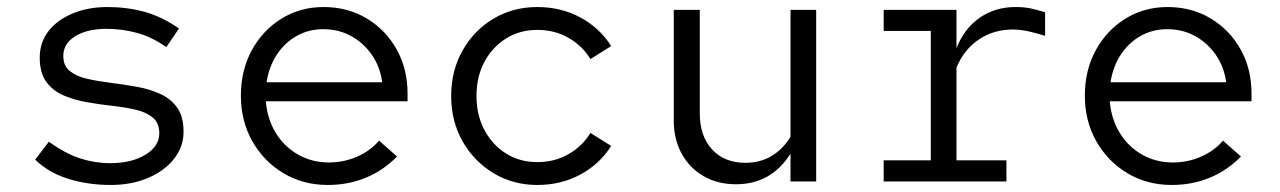

<svg xmlns="http://www.w3.org/2000/svg" viewBox="-20 -516 3640 546"><path d="M295 10Q230 10 174 -7.5Q118 -25 80 -62L119 -113Q166 -79 208 -65.5Q250 -52 293 -52Q354 -52 393.5 -76Q433 -100 433 -137Q433 -166 414.5 -181.5Q396 -197 366 -204Q336 -211 299.5 -215Q263 -219 226.5 -225.5Q190 -232 160 -245Q130 -258 111.5 -283.5Q93 -309 93 -352Q93 -395 117.5 -427Q142 -459 186 -477.5Q230 -496 286 -496Q341 -496 390.5 -482.5Q440 -469 489 -435L453 -382Q412 -411 369.5 -422.5Q327 -434 283 -434Q228 -434 194 -413Q160 -392 160 -357Q160 -329 178.5 -314Q197 -299 227.5 -292Q258 -285 294.5 -280.5Q331 -276 367.5 -269.5Q404 -263 434.5 -249.5Q465 -236 483.5 -210.5Q502 -185 502 -141Q502 -99 475 -64.5Q448 -30 401 -10Q354 10 295 10Z M912 10Q842 10 786 -23.5Q730 -57 697.5 -114.5Q665 -172 665 -244Q665 -316 696 -373Q727 -430 780.5 -463Q834 -496 900 -496Q969 -496 1023 -463.5Q1077 -431 1108 -375.5Q1139 -320 1139 -250V-228H736Q740 -178 764 -138.5Q788 -99 827.5 -76.5Q867 -54 915 -54Q958 -54 995.5 -70.5Q1033 -87 1058 -116L1109 -71Q1070 -31 1020 -10.5Q970 10 912 10ZM738 -282H1067Q1061 -326 1037.5 -360Q1014 -394 978.5 -413.5Q943 -433 899 -433Q858 -433 824 -414Q790 -395 767.5 -361Q745 -327 738 -282Z M1508 10Q1439 10 1383.5 -23.5Q1328 -57 1295.5 -114Q1263 -171 1263 -243Q1263 -315 1295.5 -372.5Q1328 -430 1383.5 -463Q1439 -496 1508 -496Q1576 -496 1631 -466Q1686 -436 1718 -385L1659 -348Q1636 -386 1596.5 -408.5Q1557 -431 1508 -431Q1458 -431 1419 -406.5Q1380 -382 1357.5 -340Q1335 -298 1335 -243Q1335 -189 1357.5 -146.5Q1380 -104 1419 -79.5Q1458 -55 1508 -55Q1557 -55 1596.5 -77.5Q1636 -100 1659 -138L1718 -101Q1686 -50 1631 -20Q1576 10 1508 10Z M2073 8Q2021 8 1981 -15Q1941 -38 1918.5 -79Q1896 -120 1896 -173V-488H1970V-194Q1970 -129 2005 -91Q2040 -53 2100 -53Q2141 -53 2173.5 -72Q2206 -91 2228 -127V-488H2301V0H2228V-79Q2173 8 2073 8Z M2493 0V-60H2627V-428H2493V-488H2700V-379Q2722 -435 2766 -465.5Q2810 -496 2868 -496Q2891 -496 2909 -492.5Q2927 -489 2952 -481V-414Q2927 -422 2904.3 -427Q2881.6 -432 2860 -432Q2806 -432 2764 -404Q2722 -376 2700 -324V-60H2842V0Z M3312 10Q3242 10 3186 -23.5Q3130 -57 3097.5 -114.5Q3065 -172 3065 -244Q3065 -316 3096 -373Q3127 -430 3180.5 -463Q3234 -496 3300 -496Q3369 -496 3423 -463.5Q3477 -431 3508 -375.5Q3539 -320 3539 -250V-228H3136Q3140 -178 3164 -138.5Q3188 -99 3227.5 -76.5Q3267 -54 3315 -54Q3358 -54 3395.5 -70.5Q3433 -87 3458 -116L3509 -71Q3470 -31 3420 -10.5Q3370 10 3312 10ZM3138 -282H3467Q3461 -326 3437.5 -360Q3414 -394 3378.5 -413.5Q3343 -433 3299 -433Q3258 -433 3224 -414Q3190 -395 3167.5 -361Q3145 -327 3138 -282Z"/></svg>

Font: Red Hat Mono
Style: Regular
Weight: 300
Monospace: yes
Designer: Pentagram, MCKL
Foundry: Pentagram, MCKL
Version: Version 1.023